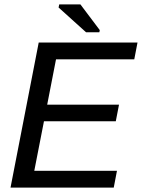

<svg xmlns="http://www.w3.org/2000/svg" viewBox="-20 -852 644 872"><path d="M27.8 0 155.8 -658.7H604.5L589.8 -582.5H234.4L194.3 -376.5H520.5L505.9 -301.3H179.7L135.7 -76.2H511.2L496.6 0ZM370.6 -705.6 246.1 -817.9 249 -832H345.2L433.1 -715.3L431.2 -705.6Z"/></svg>

Font: Cousine
Style: Italic
Weight: 400
Italic angle: -12°
Monospace: yes
Designer: Steve Matteson
Foundry: Monotype Imaging Inc.
Version: Version 1.21